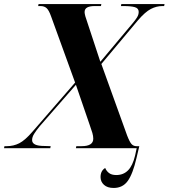

<svg xmlns="http://www.w3.org/2000/svg" viewBox="-63 -734 835 951"><path d="M-43 0 -41 -10H-30Q4 -10 32.5 -24.5Q61 -39 98 -82L309 -325L190 -653Q179 -684 167.5 -694Q156 -704 138 -704H126L128 -714H439L437 -704H405Q382 -704 369 -697Q356 -690 356 -674Q356 -660 371 -619L434 -428L595 -620Q607 -634 615.5 -647.5Q624 -661 624 -675Q624 -693 605 -698.5Q586 -704 549 -704H536L538 -714H752L750 -704H741Q712 -704 684 -689.5Q656 -675 620 -633L439 -417L567 -62Q579 -31 588.5 -20.5Q598 -10 613 -10H627L613 49Q595 127 570 162Q545 197 500 197Q469 197 452 181.5Q435 166 435 143Q435 112 458 98Q464 113 477 123Q490 133 513 133Q548 133 571 110Q594 87 606 37L614 0H313L315 -10H341Q399 -10 399 -47Q399 -60 394.5 -75.5Q390 -91 381 -116L313 -314L134 -109Q116 -87 106 -71Q96 -55 96 -40Q96 -11 156 -11L188 -10L186 0Z"/></svg>

Font: Noto Serif Display SemiCondensed
Style: Bold Italic
Weight: 700
Width: 4
Italic angle: -12°
Designer: Monotype Design Team
Foundry: Monotype Imaging Inc.
Version: Version 2.009